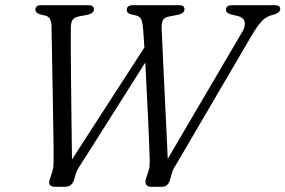

<svg xmlns="http://www.w3.org/2000/svg" viewBox="-20 -720 1100 740"><path d="M851 -682.5Q851 -700 875 -700H1038.5Q1060 -700 1060 -685Q1060 -672 1036 -664L1019.5 -659Q1002.5 -653 987.2 -636.5Q972 -620 952.5 -587.5L663 -93Q656.5 -83 650.8 -73Q645 -63 642 -51L635 -26.5Q627.5 0 604 0H561.5Q549 0 543.2 -8.8Q537.5 -17.5 543 -32.5L552 -60Q556 -71 556.5 -80.2Q557 -89.5 557 -101Q556.5 -120 555 -161.5Q553.5 -203 551 -257Q548.5 -311 545.5 -369Q542.5 -427 540 -479L297.5 -96Q288 -81.5 281.8 -71.5Q275.5 -61.5 272 -49.5L265.5 -27Q256.5 0 230 0H193.5Q160.5 0 172.5 -31L180.5 -55.5Q184.5 -66.5 185.5 -76.5Q186.5 -86.5 186.5 -101.5Q187 -116 186.5 -152.5Q186 -189 185.2 -238.8Q184.5 -288.5 183.5 -344Q182.5 -399.5 181.5 -453Q180.5 -506.5 179.8 -550.5Q179 -594.5 178.5 -620Q177.5 -655 154 -660L140.5 -663Q116.5 -668.5 116.5 -682.5Q116.5 -700 139 -700H321.5Q342 -700 342 -684Q342 -668.5 317 -663L285.5 -657Q268.5 -654 261 -645Q253.5 -636 253 -614.5Q252.5 -589.5 252.8 -543.8Q253 -498 253.5 -440.2Q254 -382.5 254.8 -321.2Q255.5 -260 256.2 -203.8Q257 -147.5 257.5 -105.5L536.5 -537Q535 -561 533.5 -580.8Q532 -600.5 531 -614Q529 -636.5 523.2 -647Q517.5 -657.5 503.5 -660.5L484.5 -665Q468.5 -669 468.5 -682Q468.5 -700 493.5 -700H670.5Q691 -700 691 -684.5Q691 -676.5 684.8 -671.5Q678.5 -666.5 671 -664L632 -656.5Q614 -653 608 -642.5Q602 -632 603 -609Q604 -587.5 606 -542.5Q608 -497.5 610.8 -439.5Q613.5 -381.5 616.5 -319.8Q619.5 -258 622.2 -202.5Q625 -147 626.5 -108L913 -596Q926.5 -618 923.2 -634.2Q920 -650.5 901 -657L870.5 -664.5Q851 -669.5 851 -682.5Z"/></svg>

Font: Fraunces 9pt S050 Light
Style: Italic
Weight: 300
Italic angle: -16°
Version: Version 1.000; ttfautohint (v1.8.3)